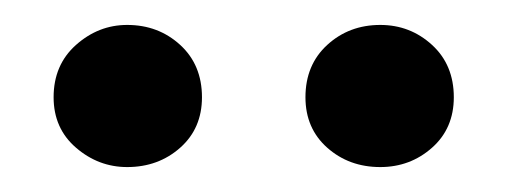

<svg xmlns="http://www.w3.org/2000/svg" viewBox="-20 -676 408 154"><path d="M82 -542Q59 -542 41 -557.5Q23 -573 23 -598Q23 -624 41 -640Q59 -656 82 -656Q107 -656 124.5 -640Q142 -624 142 -598Q142 -573 124.5 -557.5Q107 -542 82 -542ZM285 -542Q260 -542 242.5 -557.5Q225 -573 225 -598Q225 -624 242.5 -640Q260 -656 285 -656Q309 -656 326.5 -640Q344 -624 344 -598Q344 -573 326.5 -557.5Q309 -542 285 -542Z"/></svg>

Font: Lisu Bosa SemiBold
Style: Regular
Weight: 600
Designer: David Morse, Annie Olsen, Victor Gaultney, Frank Grießhammer (Latin)
Foundry: SIL International
Version: Version 2.000